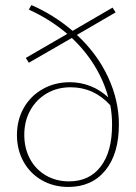

<svg xmlns="http://www.w3.org/2000/svg" viewBox="-20 -735 537 759"><path d="M450 -243Q450 -127 396.5 -61.5Q343 4 250 4Q192 4 145.5 -22.5Q99 -49 73 -96Q47 -143 47 -201Q47 -261 74 -308.5Q101 -356 149 -383Q197 -410 256 -410Q299 -410 338 -394.5Q377 -379 408 -350Q391 -414 354.5 -474Q318 -534 264 -585L94 -487L82 -506L246 -601Q178 -659 94 -697L104 -715Q192 -677 267 -613L425 -705L437 -686L284 -597Q364 -523 407 -430.5Q450 -338 450 -243ZM423 -241Q423 -283 416 -319Q351 -390 259 -390Q206 -390 164.5 -365.5Q123 -341 99.5 -298.5Q76 -256 76 -202Q76 -149 98.5 -107Q121 -65 161.5 -41.5Q202 -18 253 -18Q333 -18 378 -76.5Q423 -135 423 -241Z"/></svg>

Font: Ysabeau Extralight
Style: Regular
Weight: 200
Designer: Christian Thalmann (Catharsis Fonts)
Version: Version 0.003